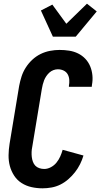

<svg xmlns="http://www.w3.org/2000/svg" viewBox="-20 -1014 545 1042"><path d="M211 8Q180 8 151 1.5Q122 -5 97.5 -20.5Q73 -36 57 -60.5Q41 -85 33.5 -113Q26 -141 26.5 -172Q27 -203 32 -234L84 -548Q89 -574 97 -599Q105 -624 120 -647.5Q135 -671 155.5 -690Q176 -709 200.5 -721Q225 -733 251.5 -738Q278 -743 303 -743Q330 -743 355.5 -739Q381 -735 403.5 -724Q426 -713 443 -695Q460 -677 469.5 -654Q479 -631 481.5 -605Q484 -579 479 -553L478 -543H354V-548Q357 -564 356 -580.5Q355 -597 347.5 -610.5Q340 -624 325.5 -631Q311 -638 294 -638Q282 -638 270 -633.5Q258 -629 248.5 -620.5Q239 -612 231.5 -601Q224 -590 219.5 -578.5Q215 -567 212 -555Q209 -543 207 -531L155 -217Q152 -203 151.5 -189Q151 -175 152.5 -162Q154 -149 158.5 -136.5Q163 -124 171.5 -115Q180 -106 193 -101.5Q206 -97 220 -97Q238 -97 256 -106.5Q274 -116 286.5 -131.5Q299 -147 307 -165Q315 -183 320 -201L433 -170Q426 -146 414.5 -123Q403 -100 387 -79.5Q371 -59 351 -41.5Q331 -24 308 -12.5Q285 -1 260 3.5Q235 8 211 8ZM267 -815 202 -957 264 -989 340 -885 452 -994 505 -952 391 -815Z"/></svg>

Font: Iosevka Term Curly Extrabold
Style: Italic
Weight: 800
Italic angle: -9°
Designer: Belleve Invis
Foundry: Belleve Invis
Version: Version 32.3.0